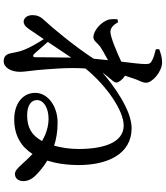

<svg xmlns="http://www.w3.org/2000/svg" viewBox="51 -893 898 1040"><g transform="rotate(90 500.0 -373.0)"><path d="M233 -467C250 -478 278 -494 306 -509L298 -431C230 -327 131 -208 88 -162C68 -141 62 -123 62 -99C62 -70 79 -52 98 -52C119 -53 132 -72 147 -95L192 -161C215 -125 239 -83 248 -59C259 -33 263 -11 268 15C273 41 284 56 312 56C346 56 369 16 369 -32C369 -58 363 -89 360 -123C355 -182 344 -291 351 -387C442 -499 578 -594 660 -594C754 -594 787 -481 787 -350C787 -302 780 -256 769 -217C734 -229 692 -236 644 -236C555 -236 483 -183 483 -115C483 -45 544 -1 626 -1C718 -1 777 -42 814 -100C839 -77 859 -54 872 -40C894 -17 906 -5 923 -5C947 -5 961 -25 961 -50C961 -78 947 -102 923 -124C906 -140 882 -161 850 -180C865 -228 874 -284 874 -351C874 -504 816 -637 674 -637C575 -637 440 -537 373 -479C384 -493 394 -507 405 -519C418 -535 427 -543 427 -556C427 -567 409 -590 390 -601C396 -620 401 -635 405 -646C416 -681 428 -693 428 -716C428 -749 368 -802 318 -802C292 -802 269 -795 246 -786L247 -768C272 -762 292 -756 305 -749C323 -740 327 -734 327 -712C327 -687 321 -639 314 -581C262 -556 179 -522 153 -522C131 -522 115 -538 100 -564L84 -560C83 -543 83 -525 87 -510C99 -473 144 -430 182 -430C201 -430 213 -452 233 -467ZM744 -152C714 -96 671 -71 605 -71C549 -71 522 -94 522 -124C522 -162 567 -187 623 -187C668 -187 709 -172 744 -152ZM292 -310C290 -234 291 -160 290 -119C290 -101 283 -99 271 -110L207 -183Z"/></g></svg>

Font: Noto Serif CJK HK SemiBold
Style: Regular
Weight: 600
Designer: Ryoko NISHIZUKA 西塚涼子 (kana & ideographs); Frank Grießhammer (Latin, Greek & Cyrillic); Wenlong ZHANG 张文龙 (bopomofo); San
Foundry: Adobe
Version: Version 2.001;hotconv 1.1.0;makeotfexe 2.6.0